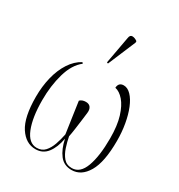

<svg xmlns="http://www.w3.org/2000/svg" viewBox="-190 -932 997 1069"><g transform="rotate(30 309.0 -397.5)"><path d="M195 10Q133 10 92.5 -51.5Q52 -113 52 -245Q52 -311 66.5 -370.5Q81 -430 110 -474.5Q139 -519 180 -541L186 -534Q137 -496 114.5 -417.5Q92 -339 92 -246Q92 -135 119 -67.5Q146 0 197 0Q230 0 249.5 -21.5Q269 -43 280.5 -76Q292 -109 299 -145Q291 -201 284 -248Q277 -295 270 -345Q284 -359 308 -359Q329 -359 338.5 -345.5Q348 -332 345 -309Q343 -292 339 -260.5Q335 -229 330.5 -197Q326 -165 322 -146Q328 -114 339 -80Q350 -46 369.5 -23Q389 0 423 0Q476 0 501 -68Q526 -136 526 -250Q526 -332 509 -387Q492 -442 465.5 -472.5Q439 -503 410 -509Q412 -544 445 -544Q470 -544 492.5 -520.5Q515 -497 531.5 -456.5Q548 -416 557 -364.5Q566 -313 566 -257Q566 -121 527.5 -55.5Q489 10 427 10Q378 10 350 -26Q322 -62 309 -123Q298 -62 270 -26Q242 10 195 10ZM307 -605 299 -608 331 -783Q334 -805 350 -804.5Q366 -804 382 -792V-783Z"/></g></svg>

Font: Noto Serif Display ExtraCondensed ExtraLight
Style: Regular
Weight: 200
Width: 2
Designer: Monotype Design Team
Foundry: Monotype Imaging Inc.
Version: Version 2.009